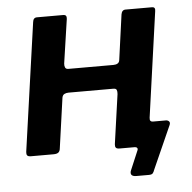

<svg xmlns="http://www.w3.org/2000/svg" viewBox="-48 -578 737 738"><g transform="rotate(-5 320.0 -209.5)"><path d="M449 111Q423 111 429 90L462 12Q464 7 461 3.5Q458 0 452 0H413L419 -92H514L519 -107Q518 -99 521 -95.5Q524 -92 530 -92H580Q588 -92 592.5 -87Q597 -82 593 -73L519 93Q516 102 512 106.5Q508 111 497 111ZM52 0Q41 0 37.5 -4.5Q34 -9 35 -18L105 -513Q107 -530 121 -530H223Q237 -530 235 -514L210 -344Q209 -335 212 -328.5Q215 -322 224 -322H398Q408 -322 414.5 -326Q421 -330 422 -339L446 -513Q449 -530 463 -530H565Q579 -530 576 -514L507 -22Q506 -10 500 -5Q494 0 481 0H394Q383 0 379.5 -4.5Q376 -9 377 -18L404 -209Q405 -219 402.5 -225Q400 -231 390 -231H217Q208 -231 201 -227.5Q194 -224 192 -214L165 -22Q164 -10 158 -5Q152 0 139 0Z"/></g></svg>

Font: Libre Franklin SemiBold
Style: Italic
Weight: 600
Italic angle: -8°
Designer: Pablo Impallari, Rodrigo Fuenzalida, Nhung Nguyen
Foundry: Impallari Type
Version: Version 3.000